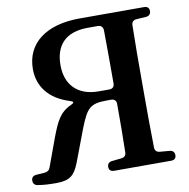

<svg xmlns="http://www.w3.org/2000/svg" viewBox="-84 -825 907 923"><g transform="rotate(-10 370.0 -363.0)"><path d="M5 -15C5 0 13 9 28 11C58 16 84 17 118 17C184 17 207 -5 229 -60L290 -221C327 -314 343 -332 427 -332H446C462 -332 471 -323 471 -307C471 -226 471 -149 469 -72C469 -56 461 -48 446 -46L400 -41C385 -40 376 -31 376 -16C376 -1 385 7 401 7H679C695 7 704 -1 704 -16C704 -31 695 -40 680 -41L633 -45C618 -46 609 -55 609 -71C607 -160 607 -252 607 -343V-393C607 -484 607 -576 609 -666C609 -682 618 -691 633 -692L680 -695C695 -696 704 -705 704 -720C704 -735 695 -743 679 -743H364C201 -743 101 -668 101 -542C101 -459 149 -391 251 -360C269 -354 269 -349 252 -341C194 -315 176 -272 149 -202L98 -63C93 -49 84 -43 70 -42L29 -39C14 -38 5 -29 5 -15ZM235 -537C235 -634 286 -692 396 -692H444C460 -692 469 -683 470 -667C471 -587 471 -504 471 -407C471 -391 462 -382 446 -382H393C292 -382 235 -442 235 -537Z"/></g></svg>

Font: 寒蝉锦书宋Pro Soft
Style: Regular
Weight: 700
Designer: 寒蝉锦书宋{Warren} 思源宋体{Ryoko NISHIZUKA 西塚涼子 (kana & ideographs); Frank Grießhammer (Latin, Greek & Cyrillic); Wenlong ZHANG 
Foundry: Adobe & ChillType
Version: Version 2.000;Glyphs 3.1.1 (3135)